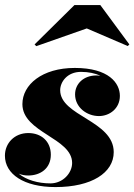

<svg xmlns="http://www.w3.org/2000/svg" viewBox="-20 -750 546 780"><path d="M332.5 -634.5 499 -563 505.5 -569.5 387.5 -729.5H282.5L120.5 -569.5L127.5 -562.5ZM442 -132C442 -260 224.5 -278.5 224.5 -383.5C224.5 -417 253 -458 309 -458C340 -458 366.5 -452 388 -442.5C383 -443 377.5 -443.5 372 -443.5C319.5 -443.5 285 -409.5 285 -366.5C285 -314 332.5 -278.5 382 -278.5C425.5 -278.5 467 -309.5 467 -360.5C467 -412.5 422 -474 284 -474C151 -474 71 -406 71 -327C71 -211 273 -190 273 -88C273 -47 235.5 -5 185 -5C134 -5 87 -19 56 -44.5C68 -39.5 81 -37 94.5 -37C144.5 -37 186.5 -66 186.5 -121.5C186.5 -176 147.5 -209.5 95 -209.5C38.5 -209.5 0 -168 0 -117.5C0 -43 76.5 10 205.5 10C352 10 442 -48 442 -132Z"/></svg>

Font: Bodoni* 16pt Fatface
Style: Italic
Weight: 900
Italic angle: -13°
Version: Version 2.3